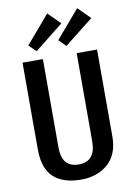

<svg xmlns="http://www.w3.org/2000/svg" viewBox="-102 -1014 755 1086"><g transform="rotate(-10 275.5 -470.5)"><path d="M276 9Q170 9 116 -42.5Q62 -94 62 -200V-700H179V-193Q179 -135 203 -106.5Q227 -78 276 -78Q373 -78 373 -193V-700H490V-200Q490 -149 474.5 -110Q459 -71 430 -45Q401 -19 361.5 -5Q322 9 276 9ZM317 -881 152 -750 111 -790 248 -950ZM489 -881 323 -750 283 -790 420 -950Z"/></g></svg>

Font: Pathway Extreme Condensed SemiBold
Style: Regular
Weight: 600
Width: 3
Version: Version 1.001;gftools[0.9.26]